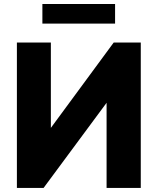

<svg xmlns="http://www.w3.org/2000/svg" viewBox="-20 -929 779 949"><path d="M63.5 -718.8H231.4V-296.9L542 -718.8H675.8V0H506.8V-420.9L195.3 0H63.5ZM189.5 -909.2H548.8V-812.5H189.5Z"/></svg>

Font: Min Sans Black
Style: Regular
Weight: 900
Designer: Jinseong-Kim, NotoSansCJK, Nunito
Foundry: Jinseong-Kim
Version: Version 1.000